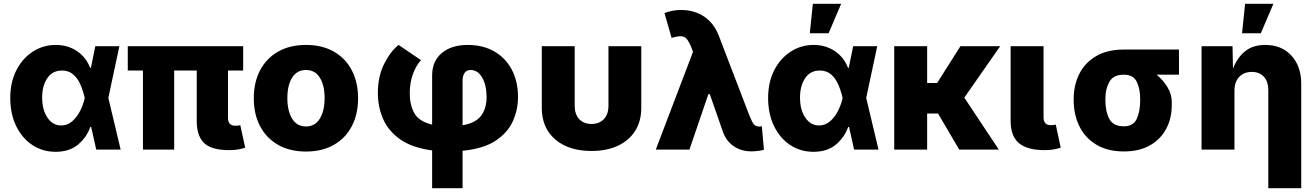

<svg xmlns="http://www.w3.org/2000/svg" viewBox="-20 -790 6947 1014"><path d="M273.4 11.7Q204.6 11.7 150.4 -24.4Q96.2 -60.5 65.2 -124.8Q34.2 -189 34.2 -272.5Q34.2 -356 66.4 -418.9Q98.6 -481.9 153.3 -517.3Q208 -552.7 274.4 -552.7Q337.9 -552.7 386.2 -520.3Q434.6 -487.8 456.1 -431.6H460L483.4 -545.9H610.4L552.2 -272.9L617.2 0H488.3L461.4 -119.6H457Q437.5 -64.5 392.1 -26.4Q346.7 11.7 273.4 11.7ZM427.2 -272.9V-274.4Q418.9 -310.5 404.8 -343.3Q390.6 -376 366.9 -396.7Q343.3 -417.5 307.1 -417.5Q256.8 -417.5 229.7 -377.2Q202.6 -336.9 202.6 -274.4Q202.6 -210.4 230.5 -168.9Q258.3 -127.4 303.2 -127.4Q335.9 -127.4 361.3 -149.4Q386.7 -171.4 403.3 -204.6Q419.9 -237.8 427.2 -271.5Z M1191.4 2.9Q1097.2 2.9 1058.1 -34.4Q1019 -71.8 1019 -151.4V-417.5H899.9V0H734.9V-417.5H654.8V-545.9H1264.2V-417.5H1184.1V-167.5Q1184.1 -126 1222.2 -126Q1240.7 -126 1249 -128.9L1274.9 -10.3Q1263.2 -5.9 1241.7 -1.5Q1220.2 2.9 1191.4 2.9Z M1596.2 10.3Q1510.3 10.3 1448.5 -25.1Q1386.7 -60.5 1353.5 -123.8Q1320.3 -187 1320.3 -271Q1320.3 -355 1353.5 -418.5Q1386.7 -481.9 1448.5 -517.3Q1510.3 -552.7 1596.2 -552.7Q1681.6 -552.7 1743.4 -517.3Q1805.2 -481.9 1838.1 -418.5Q1871.1 -355 1871.1 -271Q1871.1 -187 1838.1 -123.8Q1805.2 -60.5 1743.4 -25.1Q1681.6 10.3 1596.2 10.3ZM1596.2 -122.1Q1643.6 -122.1 1668.9 -163.1Q1694.3 -204.1 1694.3 -272Q1694.3 -339.8 1668.9 -380.1Q1643.6 -420.4 1596.2 -420.4Q1548.3 -420.4 1522.9 -380.1Q1497.6 -339.8 1497.6 -272Q1497.6 -204.1 1522.9 -163.1Q1548.3 -122.1 1596.2 -122.1Z M2262.2 204.1V4.4Q2155.3 -9.8 2092.5 -54.7Q2029.8 -99.6 2002.7 -163.1Q1975.6 -226.6 1975.6 -297.4Q1975.6 -386.7 2008.8 -452.6Q2042 -518.6 2085 -552.7L2203.1 -472.7Q2175.3 -440.4 2159.9 -396.7Q2144.5 -353 2144 -297.4Q2144 -236.3 2168 -192.6Q2191.9 -148.9 2262.2 -131.8V-392.6Q2262.7 -467.8 2313.7 -510.3Q2364.7 -552.7 2450.7 -552.7Q2529.8 -552.7 2589.4 -519Q2648.9 -485.4 2682.1 -423.6Q2715.3 -361.8 2715.8 -278.3Q2715.8 -210 2688 -148.9Q2660.2 -87.9 2596.2 -46.1Q2532.2 -4.4 2422.9 6.3V204.1ZM2422.9 -128.4Q2492.7 -140.6 2521.2 -179.2Q2549.8 -217.8 2549.8 -278.3Q2549.3 -341.8 2526.1 -381.1Q2502.9 -420.4 2464.8 -420.4Q2444.3 -420.4 2433.6 -404.8Q2422.9 -389.2 2422.9 -362.8Z M3103.5 7.3Q2983.4 7.3 2912.4 -53.7Q2841.3 -114.7 2841.3 -220.2V-545.9H3015.1V-231.9Q3015.1 -186 3039.3 -160.6Q3063.5 -135.3 3104 -135.3Q3144.5 -135.3 3168.9 -160.6Q3193.4 -186 3193.4 -231.9V-545.9H3366.7V-220.2Q3366.7 -149.9 3334.5 -98.9Q3302.2 -47.9 3243.2 -20.3Q3184.1 7.3 3103.5 7.3Z M3948.2 9.3Q3896 9.3 3857.7 -15.9Q3819.3 -41 3799.8 -88.4L3728.5 -293H3721.2L3621.1 0H3443.4L3640.1 -516.6L3629.4 -543.9Q3617.7 -571.8 3606.2 -585Q3594.7 -598.1 3576.4 -598.6Q3558.1 -599.1 3526.9 -589.8L3489.3 -721.2Q3533.2 -737.3 3576.2 -737.3Q3647.5 -737.3 3699.5 -701.9Q3751.5 -666.5 3776.4 -600.6L3936 -184.6Q3950.2 -147.9 3960.4 -134.8Q3970.7 -121.6 3990.2 -121.6Q3996.6 -121.6 4003.4 -123.5L4014.6 0.5Q4004.9 4.4 3985.1 6.8Q3965.3 9.3 3948.2 9.3Z M4275.9 11.7Q4207 11.7 4152.8 -24.4Q4098.6 -60.5 4067.6 -124.8Q4036.6 -189 4036.6 -272.5Q4036.6 -356 4068.8 -418.9Q4101.1 -481.9 4155.8 -517.3Q4210.4 -552.7 4276.9 -552.7Q4340.3 -552.7 4388.7 -520.3Q4437 -487.8 4458.5 -431.6H4462.4L4485.8 -545.9H4612.8L4554.7 -272.9L4619.6 0H4490.7L4463.9 -119.6H4459.5Q4439.9 -64.5 4394.5 -26.4Q4349.1 11.7 4275.9 11.7ZM4429.7 -272.9V-274.4Q4421.4 -310.5 4407.2 -343.3Q4393.1 -376 4369.4 -396.7Q4345.7 -417.5 4309.6 -417.5Q4259.3 -417.5 4232.2 -377.2Q4205.1 -336.9 4205.1 -274.4Q4205.1 -210.4 4232.9 -168.9Q4260.7 -127.4 4305.7 -127.4Q4338.4 -127.4 4363.8 -149.4Q4389.2 -171.4 4405.8 -204.6Q4422.4 -237.8 4429.7 -271.5ZM4256.8 -614.3 4272.9 -770H4422.4L4356 -614.3Z M4876.5 -545.9V-351.6H4929.2L5052.2 -545.9H5262.2L5072.8 -274.4L5254.9 0H5045.9L4934.1 -190.4H4876.5V0H4702.6V-545.9Z M5498.5 2.9Q5404.3 2.9 5360.8 -34.4Q5317.4 -71.8 5317.4 -151.4V-545.9H5491.2V-170.4Q5491.2 -128.9 5529.3 -128.9Q5547.9 -128.9 5555.7 -132.3L5582 -10.3Q5570.3 -5.9 5548.8 -1.5Q5527.3 2.9 5498.5 2.9Z M5650.4 -258.8V-269.5Q5650.9 -343.3 5681.2 -401.9Q5711.4 -460.4 5770.3 -494.4Q5829.1 -528.3 5914.6 -528.3H6206.5V-395.5H6088.4Q6122.1 -368.2 6145.5 -329.8Q6168.9 -291.5 6168.5 -249V-238.3Q6168.9 -166.5 6139.4 -110.6Q6109.9 -54.7 6053.5 -22.5Q5997.1 9.8 5916 9.8Q5830.1 9.8 5771 -25.4Q5711.9 -60.5 5681.4 -121.3Q5650.9 -182.1 5650.4 -258.8ZM5817.9 -269.5V-258.8Q5817.9 -201.7 5838.4 -162.4Q5858.9 -123 5916 -123Q5965.3 -123 5983.4 -162.4Q6001.5 -201.7 6001.5 -258.8V-269.5Q6001.5 -320.8 5983.4 -358.2Q5965.3 -395.5 5914.6 -395.5Q5860.4 -395.5 5839.1 -358.2Q5817.9 -320.8 5817.9 -269.5Z M6499.5 -311V0H6325.7V-545.9H6489.3L6491.7 -427.2Q6513.2 -483.9 6554.4 -518.3Q6595.7 -552.7 6662.6 -552.7Q6748.5 -552.7 6800.3 -496.3Q6852.1 -439.9 6852.1 -347.7V204.1H6678.2V-313.5Q6678.2 -358.9 6655 -384.5Q6631.8 -410.2 6590.8 -410.2Q6549.8 -410.2 6524.7 -384Q6499.5 -357.9 6499.5 -311ZM6539.6 -614.3 6555.7 -770H6705.1L6638.7 -614.3Z"/></svg>

Font: Inter Extra Bold
Style: Regular
Weight: 800
Designer: Rasmus Andersson
Foundry: rsms
Version: Version 4.000;git-3c8e0fc